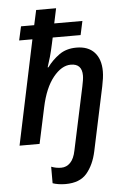

<svg xmlns="http://www.w3.org/2000/svg" viewBox="-64 -805 718 1091"><g transform="rotate(-5 295.0 -260.0)"><path d="M265.1 240.2Q244.1 240.2 224.6 237.1Q205.1 233.9 191.9 229V134.8Q219.2 145.5 248.5 145.5Q278.8 145.5 300.5 123.3Q322.3 101.1 331.5 54.7L408.2 -304.2Q412.1 -323.2 414.6 -338.6Q417 -354 417 -365.7Q417 -433.1 353.5 -433.1Q300.8 -433.1 252.9 -373.8Q205.1 -314.5 182.1 -207L137.7 0H23.4L148.9 -595.7H73.2L90.8 -674.8H166L184.6 -759.8H298.3L280.3 -674.8H440.9L423.8 -595.7H264.6L256.8 -559.6Q248 -518.6 239.5 -488.5Q231 -458.5 221.2 -429.2H225.6Q254.4 -468.8 294.9 -497.8Q335.4 -526.9 393.6 -526.9Q460.4 -526.9 496.1 -488Q531.7 -449.2 531.7 -379.9Q531.7 -361.3 528.8 -340.1Q525.9 -318.8 521 -295.4L443.4 69.3Q427.2 145 387 192.6Q346.7 240.2 265.1 240.2Z"/></g></svg>

Font: Open Sans SemiBold
Style: Italic
Weight: 600
Italic angle: -12°
Designer: Monotype Design Team
Foundry: Monotype Imaging Inc.
Version: Version 3.003; ttfautohint (v1.8.4)